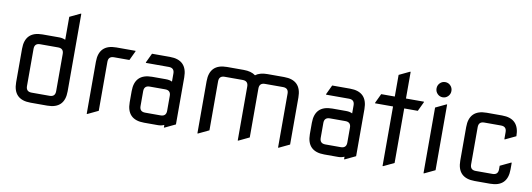

<svg xmlns="http://www.w3.org/2000/svg" viewBox="-58 -1112 4125 1488"><g transform="rotate(10 2004.0 -368.5)"><path d="M351.6 -78.1Q395.5 -78.1 395.5 -122.1V-415Q395.5 -459 351.6 -459H210Q166 -459 166 -415V-122.1Q166 -78.1 210 -78.1ZM214.8 0Q78.1 0 78.1 -136.7V-400.4Q78.1 -537.1 214.8 -537.1H346.7Q372.6 -537.1 395.5 -526.9V-707.5L478.5 -747.1H483.4V-136.7Q483.4 0 346.7 0Z M664.1 9.8H659.2V-400.4Q659.2 -537.1 795.9 -537.1Q795.9 -537.1 947.3 -537.1V-532.2L912.6 -459H791Q747.1 -459 747.1 -415Q747.1 -415 747.1 -29.8Z M1108.4 0Q971.7 0 971.7 -136.7V-224.6Q971.7 -361.3 1108.4 -361.3H1217.8Q1246.6 -361.3 1266.6 -351.1V-415Q1266.6 -459 1222.7 -459H1042V-463.9L1076.7 -537.1H1217.8Q1354.5 -537.1 1354.5 -400.4V-29.8L1271.5 9.8H1266.6V-10.3Q1244.6 0 1217.8 0ZM1103.5 -78.1H1225.1Q1269 -78.1 1269 -122.1V-239.3Q1269 -283.2 1225.1 -283.2H1103.5Q1059.6 -283.2 1059.6 -239.3V-122.1Q1059.6 -78.1 1103.5 -78.1Z M1535.2 9.8H1530.3V-400.4Q1530.3 -537.1 1667 -537.1H1798.8Q1857.9 -537.1 1891.6 -511.2Q1925.3 -537.1 1984.4 -537.1H2116.2Q2252.9 -537.1 2252.9 -400.4V-29.8L2169.9 9.8H2165V-415Q2165 -459 2121.1 -459H1979.5Q1935.5 -459 1935.5 -415V-29.8L1852.5 9.8H1847.7V-415Q1847.7 -459 1803.7 -459H1662.1Q1618.2 -459 1618.2 -415V-29.8Z M2526.4 0Q2389.6 0 2389.6 -136.7V-224.6Q2389.6 -361.3 2526.4 -361.3H2635.7Q2664.6 -361.3 2684.6 -351.1V-415Q2684.6 -459 2640.6 -459H2460V-463.9L2494.6 -537.1H2635.7Q2772.5 -537.1 2772.5 -400.4V-29.8L2689.5 9.8H2684.6V-10.3Q2662.6 0 2635.7 0ZM2521.5 -78.1H2643.1Q2687 -78.1 2687 -122.1V-239.3Q2687 -283.2 2643.1 -283.2H2521.5Q2477.5 -283.2 2477.5 -239.3V-122.1Q2477.5 -78.1 2521.5 -78.1Z M2987.3 9.8V-459H2845.7V-463.9L2880.4 -537.1H2987.3V-707.5L3070.3 -747.1H3075.2V-537.1H3216.8V-532.2L3182.1 -459H3075.2V-29.8L2992.2 9.8Z M3309.6 9.8V-507.3L3392.6 -546.9H3397.5V-29.8L3314.5 9.8ZM3312 -697.8Q3329.1 -715.3 3353.5 -715.3Q3377.9 -715.3 3395 -697.8Q3412.1 -680.2 3412.1 -655.5Q3412.1 -630.9 3395 -613.3Q3377.9 -595.7 3353.5 -595.7Q3329.1 -595.7 3312 -613.3Q3294.9 -630.9 3294.9 -655.5Q3294.9 -680.2 3312 -697.8Z M3710 0Q3573.2 0 3573.2 -136.7V-400.4Q3573.2 -537.1 3710 -537.1H3832Q3968.8 -537.1 3968.8 -397.9L3885.7 -358.4H3880.9V-415Q3880.9 -459 3836.9 -459H3705.1Q3661.1 -459 3661.1 -415V-122.1Q3661.1 -78.1 3705.1 -78.1H3836.9Q3880.9 -78.1 3880.9 -122.1V-149.9L3963.9 -189.5H3968.8V-136.7Q3968.8 0 3832 0Z"/></g></svg>

Font: Nova Square
Style: Book
Weight: 400
Designer: Wojciech Kalinowski "wmk69" (wmk69@o2.pl)
Foundry: Wojciech Kalinowski "wmk69" (wmk69@o2.pl)
Version: Version 3.1.0; 2021-05-23